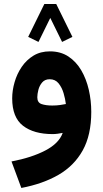

<svg xmlns="http://www.w3.org/2000/svg" viewBox="-20 -659 509 945"><path d="M336.4 -477.5 285.6 -452.6 227.5 -570.8 169.4 -452.6 118.7 -477.5 198.2 -639.2H256.8ZM429.2 -108.4Q429.2 5.9 387 81.5Q344.7 157.2 267.6 201.7Q190.4 246.1 85 266.1L36.6 135.7Q136.2 116.7 203.4 81.5Q270.5 46.4 288.6 -4.9Q276.4 -2.4 263.2 -0.7Q250 1 239.3 1Q146.5 1 93.3 -40Q40 -81.1 40 -174.8Q40 -213.9 51.8 -254.6Q63.5 -295.4 86.9 -329.8Q110.4 -364.3 145 -385.3Q179.7 -406.2 225.6 -406.2Q278.3 -406.2 316.7 -380.9Q355 -355.5 379.9 -313Q404.8 -270.5 417 -217.3Q429.2 -164.1 429.2 -108.4ZM237.3 -139.6Q258.3 -139.6 275.6 -142.1Q293 -144.5 304.2 -147Q301.3 -171.9 293 -200.2Q284.7 -228.5 268.3 -248.8Q252 -269 224.6 -269Q201.2 -269 187.7 -253.4Q174.3 -237.8 168.9 -216.8Q163.6 -195.8 163.6 -180.2Q163.6 -153.8 184.8 -146.7Q206.1 -139.6 237.3 -139.6Z"/></svg>

Font: Vazirmatn RD FD ExtraBold
Style: Regular
Weight: 800
Designer: Saber Rastikerdar
Foundry: Saber Rastikerdar
Version: Version 33.003